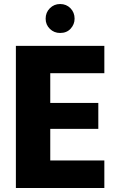

<svg xmlns="http://www.w3.org/2000/svg" viewBox="-20 -935 577 955"><path d="M59 0ZM59 0ZM499 0H59V-707H499V-571H230V-423H469V-294H230V-137H499ZM279 -771Q249 -771 228 -791.5Q207 -812 207 -842Q207 -873 228 -894Q249 -915 279 -915Q310 -915 330.5 -894Q351 -873 351 -842Q351 -814 331.5 -792.5Q312 -771 279 -771Z"/></svg>

Font: Ulagadi Sans
Style: Bold
Weight: 700
Designer: Ninad Kale (Devanagari), Jonny Pinhorn (Latin)
Foundry: Indian Type Foundry
Version: Version 3.01;March 29, 2020;FontCreator 12.0.0.2522 64-bit; 